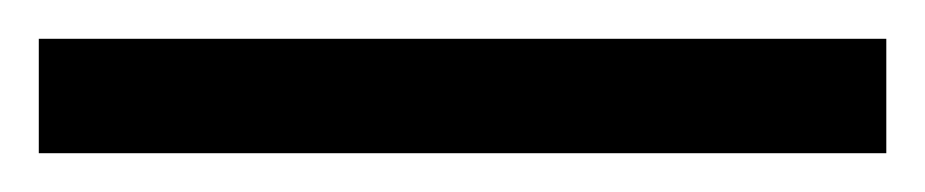

<svg xmlns="http://www.w3.org/2000/svg" viewBox="-25 -839 477 99"><path d="M-5 -760V-819H432V-760Z"/></svg>

Font: Noto Serif Khmer SemiCondensed
Style: Bold
Weight: 700
Width: 4
Designer: Danh Hong and the Monotype Design Team
Foundry: Monotype Imaging Inc.
Version: Version 2.004; ttfautohint (v1.8.4.7-5d5b)